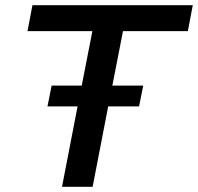

<svg xmlns="http://www.w3.org/2000/svg" viewBox="-20 -720 763 740"><path d="M295 -390 336 -600H86L105 -700H723L704 -600H454L413 -390H532L516 -310H397L337 0H219L279 -310H163L179 -390Z"/></svg>

Font: MedMera Sans Semibold
Style: Italic
Weight: 600
Italic angle: -11°
Designer: Kasper Nordkvist
Foundry: UNCUT.wtf
Version: Version 1.300